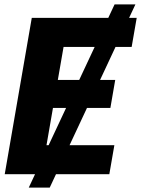

<svg xmlns="http://www.w3.org/2000/svg" viewBox="-20 -792 642 873"><path d="M595.7 -772 206.1 61H110.8L501 -772ZM500 -131.8 477.1 0H108.4L131.3 -131.8ZM292 -710.9 168.5 0H1.5L124.5 -710.9ZM503.9 -428.7 481.9 -301.3H160.6L183.1 -428.7ZM601.6 -710.9 578.6 -578.6H208.5L231.9 -710.9Z"/></svg>

Font: Roboto Black
Style: Italic
Weight: 900
Italic angle: -12°
Designer: Christian Robertson
Foundry: Google
Version: Version 3.0; 2020